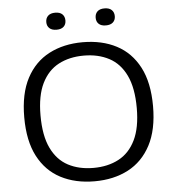

<svg xmlns="http://www.w3.org/2000/svg" viewBox="-61 -978 948 1044"><g transform="rotate(-5 413.5 -456.0)"><path d="M413.5 9.5Q308.5 9.5 229.2 -31.8Q150 -73 106 -157Q62 -241 62 -370Q62 -499 106.5 -583Q151 -667 230.2 -708.2Q309.5 -749.5 413.5 -749.5Q519 -749.5 598 -708.2Q677 -667 721 -583Q765 -499 765 -370Q765 -241.5 720.5 -157.2Q676 -73 597 -31.8Q518 9.5 413.5 9.5ZM413.5 -63.5Q492.5 -63.5 551.5 -94.8Q610.5 -126 643.2 -193Q676 -260 676 -367.5Q676 -477.5 643.2 -545.8Q610.5 -614 551.2 -645.2Q492 -676.5 413.5 -676.5Q335 -676.5 276 -645.5Q217 -614.5 184 -547.5Q151 -480.5 151 -372.5Q151 -262 183.8 -194Q216.5 -126 275.5 -94.8Q334.5 -63.5 413.5 -63.5ZM548 -829.5Q522.5 -829.5 509.2 -842Q496 -854.5 496 -875.5Q496 -897 509.2 -909.8Q522.5 -922.5 548 -922.5Q573.5 -922.5 587 -909.8Q600.5 -897 600.5 -875.5Q600.5 -854.5 587 -842Q573.5 -829.5 548 -829.5ZM279 -829.5Q253.5 -829.5 240 -842Q226.5 -854.5 226.5 -875.5Q226.5 -897 240 -909.8Q253.5 -922.5 279 -922.5Q304.5 -922.5 317.8 -909.8Q331 -897 331 -875.5Q331 -854.5 317.8 -842Q304.5 -829.5 279 -829.5Z"/></g></svg>

Font: Encode Sans Exp
Style: Regular
Weight: 400
Width: 7
Designer: Multiple Designers
Foundry: Impallari Type
Version: Version 3.002; ttfautohint (v1.8.3) -l 8 -r 50 -G 200 -x 14 